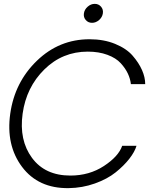

<svg xmlns="http://www.w3.org/2000/svg" viewBox="-20 -963 802 993"><path d="M492.5 -859.5Q476 -845 456 -845Q436 -845 423.5 -859.5Q411 -874 414 -894Q417 -914 433.5 -928.5Q450 -943 470 -943Q490 -943 502.5 -928.5Q515 -914 512 -894Q509 -874 492.5 -859.5ZM335 10Q178 12 94 -100Q10 -212 33 -375Q56 -538 171 -649Q286 -760 443 -760Q517 -760 575.5 -736Q634 -712 666 -675Q698 -638 714.5 -600.5Q731 -563 731 -528H657Q654 -555 641.5 -582Q629 -609 604.5 -636Q580 -663 535.5 -679.5Q491 -696 434 -696Q303 -696 209.5 -604Q116 -512 97 -375Q78 -238 145.5 -146.5Q213 -55 344 -55Q442 -55 517.5 -104.5Q593 -154 612 -209H686Q677 -178 649 -142Q621 -106 578 -71.5Q535 -37 470.5 -14Q406 9 335 10Z"/></svg>

Font: Oakes Grotesk Light
Style: Italic
Weight: 300
Italic angle: -8°
Designer: Samuel Oakes
Foundry: Samuel Oakes
Version: Version 1.000;PS 001.000;hotconv 1.0.88;makeotf.lib2.5.64775